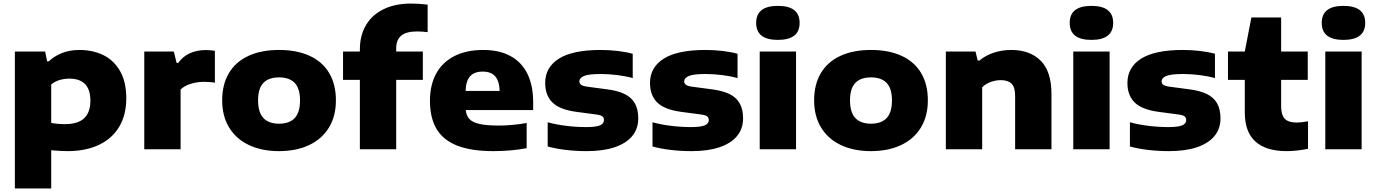

<svg xmlns="http://www.w3.org/2000/svg" viewBox="-20 -838 7729 1078"><path d="M63.5 -548.5H233.5L244.5 -493.5H253.5Q285.5 -523.5 329 -540.5Q372.5 -557.5 425.5 -557.5Q500.5 -557.5 559.8 -528.8Q619 -500 654 -439.2Q689 -378.5 689 -286Q689 -193 649.2 -126.2Q609.5 -59.5 535.2 -24.5Q461 10.5 359 10.5Q320.5 10.5 267.5 5.5V220H63.5ZM487.5 -272.5Q487.5 -396.5 369.5 -396.5Q340.5 -396.5 313.8 -388.5Q287 -380.5 267.5 -363.5V-148Q303.5 -141 344.5 -141Q417 -141 452.2 -173.8Q487.5 -206.5 487.5 -272.5Z M790 -548.5H956L971.5 -485H981Q1005.5 -520.5 1045.5 -538.8Q1085.5 -557 1135.5 -557Q1161.5 -557 1186.5 -552.5V-373.5Q1162 -378.5 1123.5 -378.5Q1086.5 -378.5 1050.5 -367.2Q1014.5 -356 994 -335.5V0H790Z M1227.5 -274.5Q1227.5 -364 1265.2 -427.5Q1303 -491 1374.8 -524.2Q1446.5 -557.5 1547 -557.5Q1647.5 -557.5 1719.2 -524.2Q1791 -491 1828.5 -427.5Q1866 -364 1866 -274.5Q1866 -185.5 1826.5 -121.2Q1787 -57 1715 -23.2Q1643 10.5 1547 10.5Q1450.5 10.5 1378.5 -23.2Q1306.5 -57 1267 -121.2Q1227.5 -185.5 1227.5 -274.5ZM1664.5 -274Q1664.5 -341 1634.8 -372.2Q1605 -403.5 1547 -403.5Q1488.5 -403.5 1458.8 -372.5Q1429 -341.5 1429 -274.5Q1429 -207 1459 -175.2Q1489 -143.5 1547 -143.5Q1605 -143.5 1634.8 -175.2Q1664.5 -207 1664.5 -274Z M2204.5 -566V-548.5H2354V-389.5H2204.5V0H2000.5V-389.5H1906V-548.5H2000.5V-559.5Q2000.5 -638.5 2034.8 -696.8Q2069 -755 2134 -786.5Q2199 -818 2288.5 -818Q2333.5 -818 2381 -812V-657.5Q2347.5 -661.5 2322.5 -661.5Q2261.5 -661.5 2233 -638Q2204.5 -614.5 2204.5 -566Z M2973.5 -220H2595Q2598.5 -187.5 2616.2 -169Q2634 -150.5 2673.2 -141.8Q2712.5 -133 2782 -133Q2816.5 -133 2857.5 -136.8Q2898.5 -140.5 2937 -147.5V-6Q2850 10.5 2750 10.5Q2627 10.5 2548.5 -19.8Q2470 -50 2432 -112.5Q2394 -175 2394 -272.5Q2394 -360.5 2428.8 -424.5Q2463.5 -488.5 2530.8 -523Q2598 -557.5 2693.5 -557.5Q2784.5 -557.5 2847.2 -522.8Q2910 -488 2941.8 -422.5Q2973.5 -357 2973.5 -265.5ZM2594 -327.5H2785.5Q2783.5 -383 2760.2 -409.5Q2737 -436 2690 -436Q2643 -436 2619.5 -409.8Q2596 -383.5 2594 -327.5Z M3055 -15.5V-151.5Q3102 -138.5 3158.8 -131.5Q3215.5 -124.5 3271 -124.5Q3326 -124.5 3348.5 -134.2Q3371 -144 3371 -163.5Q3371 -177.5 3362.2 -184.5Q3353.5 -191.5 3329 -195L3216 -210Q3122.5 -222.5 3081.8 -262.5Q3041 -302.5 3041 -372.5Q3041 -460 3118.2 -508.8Q3195.5 -557.5 3352.5 -557.5Q3400 -557.5 3449 -551.8Q3498 -546 3532.5 -536V-399.5Q3496.5 -410 3448 -416.2Q3399.5 -422.5 3354 -422.5Q3284 -422.5 3258.5 -411.2Q3233 -400 3233 -381.5Q3233 -369.5 3242.2 -362.2Q3251.5 -355 3275.5 -351.5L3388.5 -336.5Q3447 -329 3485.2 -311Q3523.5 -293 3543.5 -259.5Q3563.5 -226 3563.5 -173Q3563.5 -115.5 3530 -74.5Q3496.5 -33.5 3431.8 -11.5Q3367 10.5 3274 10.5Q3214 10.5 3157.2 3.8Q3100.5 -3 3055 -15.5Z M3643.5 -15.5V-151.5Q3690.5 -138.5 3747.2 -131.5Q3804 -124.5 3859.5 -124.5Q3914.5 -124.5 3937 -134.2Q3959.5 -144 3959.5 -163.5Q3959.5 -177.5 3950.8 -184.5Q3942 -191.5 3917.5 -195L3804.5 -210Q3711 -222.5 3670.2 -262.5Q3629.5 -302.5 3629.5 -372.5Q3629.5 -460 3706.8 -508.8Q3784 -557.5 3941 -557.5Q3988.5 -557.5 4037.5 -551.8Q4086.5 -546 4121 -536V-399.5Q4085 -410 4036.5 -416.2Q3988 -422.5 3942.5 -422.5Q3872.5 -422.5 3847 -411.2Q3821.5 -400 3821.5 -381.5Q3821.5 -369.5 3830.8 -362.2Q3840 -355 3864 -351.5L3977 -336.5Q4035.5 -329 4073.8 -311Q4112 -293 4132 -259.5Q4152 -226 4152 -173Q4152 -115.5 4118.5 -74.5Q4085 -33.5 4020.2 -11.5Q3955.5 10.5 3862.5 10.5Q3802.5 10.5 3745.8 3.8Q3689 -3 3643.5 -15.5Z M4245.5 0V-548.5H4449.5V0ZM4225.5 -709.5Q4225.5 -805 4347.5 -805Q4469.5 -805 4469.5 -709.5Q4469.5 -614 4347.5 -614Q4225.5 -614 4225.5 -709.5Z M4551 -274.5Q4551 -364 4588.8 -427.5Q4626.5 -491 4698.2 -524.2Q4770 -557.5 4870.5 -557.5Q4971 -557.5 5042.8 -524.2Q5114.5 -491 5152 -427.5Q5189.5 -364 5189.5 -274.5Q5189.5 -185.5 5150 -121.2Q5110.5 -57 5038.5 -23.2Q4966.5 10.5 4870.5 10.5Q4774 10.5 4702 -23.2Q4630 -57 4590.5 -121.2Q4551 -185.5 4551 -274.5ZM4988 -274Q4988 -341 4958.2 -372.2Q4928.5 -403.5 4870.5 -403.5Q4812 -403.5 4782.2 -372.5Q4752.5 -341.5 4752.5 -274.5Q4752.5 -207 4782.5 -175.2Q4812.5 -143.5 4870.5 -143.5Q4928.5 -143.5 4958.2 -175.2Q4988 -207 4988 -274Z M5290.5 -548.5H5457L5469.5 -498H5479Q5512.5 -526.5 5559.2 -542Q5606 -557.5 5658.5 -557.5Q5763 -557.5 5823.2 -497Q5883.5 -436.5 5883.5 -310.5V0H5679.5V-299.5Q5679.5 -348 5659.8 -368Q5640 -388 5599.5 -388Q5569.5 -388 5541.5 -377.5Q5513.5 -367 5494.5 -348V0H5290.5Z M6006 0V-548.5H6210V0ZM5986 -709.5Q5986 -805 6108 -805Q6230 -805 6230 -709.5Q6230 -614 6108 -614Q5986 -614 5986 -709.5Z M6324 -15.5V-151.5Q6371 -138.5 6427.8 -131.5Q6484.5 -124.5 6540 -124.5Q6595 -124.5 6617.5 -134.2Q6640 -144 6640 -163.5Q6640 -177.5 6631.2 -184.5Q6622.5 -191.5 6598 -195L6485 -210Q6391.5 -222.5 6350.8 -262.5Q6310 -302.5 6310 -372.5Q6310 -460 6387.2 -508.8Q6464.5 -557.5 6621.5 -557.5Q6669 -557.5 6718 -551.8Q6767 -546 6801.5 -536V-399.5Q6765.5 -410 6717 -416.2Q6668.5 -422.5 6623 -422.5Q6553 -422.5 6527.5 -411.2Q6502 -400 6502 -381.5Q6502 -369.5 6511.2 -362.2Q6520.5 -355 6544.5 -351.5L6657.5 -336.5Q6716 -329 6754.2 -311Q6792.5 -293 6812.5 -259.5Q6832.5 -226 6832.5 -173Q6832.5 -115.5 6799 -74.5Q6765.5 -33.5 6700.8 -11.5Q6636 10.5 6543 10.5Q6483 10.5 6426.2 3.8Q6369.5 -3 6324 -15.5Z M7324 -157V-2.5Q7297.5 3 7265 6.8Q7232.5 10.5 7204 10.5Q7088 10.5 7028.5 -43.5Q6969 -97.5 6969 -206V-389.5H6874.5V-548.5H6969L7006 -740H7173V-548.5H7322.5V-389.5H7173V-245Q7173 -209 7182.2 -188.2Q7191.5 -167.5 7211 -158.8Q7230.5 -150 7263.5 -150Q7286 -150 7324 -157Z M7421 0V-548.5H7625V0ZM7401 -709.5Q7401 -805 7523 -805Q7645 -805 7645 -709.5Q7645 -614 7523 -614Q7401 -614 7401 -709.5Z"/></svg>

Font: Encode Sans Expanded ExtraBold
Style: Regular
Weight: 800
Width: 7
Designer: Multiple Designers
Foundry: Impallari Type
Version: Version 2.000